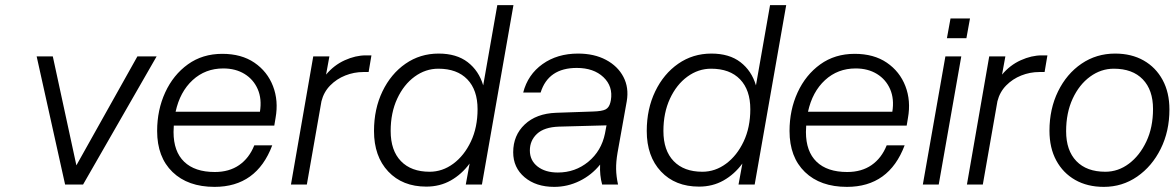

<svg xmlns="http://www.w3.org/2000/svg" viewBox="-20 -720 4582 749"><path d="M123 -500H186L278 -75L516 -500H591L304 0H234Z M593 -209Q593 -291 624.5 -359.5Q656 -428 713 -469Q770 -510 847 -510Q922 -510 972.5 -475.5Q1023 -441 1045 -384Q1067 -327 1055 -260L1050 -230H658Q657 -218 657 -205Q657 -129 698.5 -89Q740 -49 818 -49Q874 -49 913 -76Q952 -103 972 -153H1042Q981 9 817 9Q713 9 653 -49Q593 -107 593 -209ZM851 -453Q781 -453 731.5 -407.5Q682 -362 665 -284H994Q1002 -334 985.5 -372Q969 -410 934 -431.5Q899 -453 851 -453Z M1202 -500H1265L1252 -429Q1283 -466 1325 -485Q1367 -504 1407 -504H1429L1418 -439H1397Q1361 -439 1327 -425.5Q1293 -412 1268 -386.5Q1243 -361 1234 -325L1177 0H1115Z M1983 -700 1860 0H1797L1812 -82Q1781 -40 1738.5 -16Q1696 8 1643 8Q1550 8 1494.5 -51Q1439 -110 1439 -209Q1439 -295 1472 -363.5Q1505 -432 1562 -471.5Q1619 -511 1691 -511Q1761 -511 1804.5 -477.5Q1848 -444 1865 -387L1920 -700ZM1504 -209Q1504 -133 1544 -91.5Q1584 -50 1656 -50Q1706 -50 1748.5 -81.5Q1791 -113 1817 -168Q1843 -223 1843 -294Q1843 -369 1803 -410.5Q1763 -452 1690 -452Q1640 -452 1597.5 -421Q1555 -390 1529.5 -335Q1504 -280 1504 -209Z M2389 -124Q2383 -89 2383.5 -60.5Q2384 -32 2391 0H2329Q2319 -36 2321 -78Q2288 -37 2241 -14Q2194 9 2142 9Q2071 9 2026.5 -28.5Q1982 -66 1982 -126Q1982 -192 2027 -234.5Q2072 -277 2149 -280L2294 -285Q2328 -286 2342 -293Q2356 -300 2361 -320L2363 -329Q2372 -383 2334 -419Q2296 -455 2230 -455Q2119 -455 2089 -359H2021Q2039 -429 2096.5 -470Q2154 -511 2235 -511Q2298 -511 2344 -486.5Q2390 -462 2412 -420Q2434 -378 2425 -325ZM2047 -133Q2047 -94 2077 -70.5Q2107 -47 2156 -47Q2224 -47 2275 -89Q2326 -131 2340 -199L2346 -231L2160 -226Q2103 -224 2075 -198Q2047 -172 2047 -133Z M3047 -700 2924 0H2861L2876 -82Q2845 -40 2802.5 -16Q2760 8 2707 8Q2614 8 2558.5 -51Q2503 -110 2503 -209Q2503 -295 2536 -363.5Q2569 -432 2626 -471.5Q2683 -511 2755 -511Q2825 -511 2868.5 -477.5Q2912 -444 2929 -387L2984 -700ZM2568 -209Q2568 -133 2608 -91.5Q2648 -50 2720 -50Q2770 -50 2812.5 -81.5Q2855 -113 2881 -168Q2907 -223 2907 -294Q2907 -369 2867 -410.5Q2827 -452 2754 -452Q2704 -452 2661.5 -421Q2619 -390 2593.5 -335Q2568 -280 2568 -209Z M3060 -209Q3060 -291 3091.5 -359.5Q3123 -428 3180 -469Q3237 -510 3314 -510Q3389 -510 3439.5 -475.5Q3490 -441 3512 -384Q3534 -327 3522 -260L3517 -230H3125Q3124 -218 3124 -205Q3124 -129 3165.5 -89Q3207 -49 3285 -49Q3341 -49 3380 -76Q3419 -103 3439 -153H3509Q3448 9 3284 9Q3180 9 3120 -49Q3060 -107 3060 -209ZM3318 -453Q3248 -453 3198.5 -407.5Q3149 -362 3132 -284H3461Q3469 -334 3452.5 -372Q3436 -410 3401 -431.5Q3366 -453 3318 -453Z M3688 -648H3764L3750 -571H3674ZM3668 -500H3730L3642 0H3580Z M3839 -500H3902L3889 -429Q3920 -466 3962 -485Q4004 -504 4044 -504H4066L4055 -439H4034Q3998 -439 3964 -425.5Q3930 -412 3905 -386.5Q3880 -361 3871 -325L3814 0H3752Z M4074 -210Q4074 -295 4107.5 -363.5Q4141 -432 4199 -471.5Q4257 -511 4330 -511Q4394 -511 4441.5 -484Q4489 -457 4515.5 -408Q4542 -359 4542 -293Q4542 -208 4508 -139.5Q4474 -71 4416 -31Q4358 9 4286 9Q4222 9 4174.5 -18Q4127 -45 4100.5 -94Q4074 -143 4074 -210ZM4478 -295Q4478 -369 4438 -410.5Q4398 -452 4325 -452Q4275 -452 4232.5 -421Q4190 -390 4164.5 -335Q4139 -280 4139 -208Q4139 -133 4179 -91.5Q4219 -50 4292 -50Q4342 -50 4384 -81.5Q4426 -113 4452 -168Q4478 -223 4478 -295Z"/></svg>

Font: Overused Grotesk Book
Style: Italic
Weight: 350
Italic angle: -10°
Version: Version 0.003